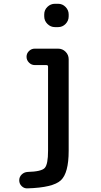

<svg xmlns="http://www.w3.org/2000/svg" viewBox="-20 -780 540 1028"><path d="M274.4 -759.8H291Q314.5 -759.8 331.1 -742.7Q347.7 -725.6 347.7 -703.1V-692.4Q347.7 -668.9 331.1 -651.9Q314.5 -634.8 291 -634.8H274.4Q251 -634.8 233.9 -651.9Q216.8 -668.9 216.8 -692.4V-703.1Q216.8 -726.6 233.9 -743.2Q251 -759.8 274.4 -759.8ZM127 228.5Q109.4 229.5 96.2 216.8Q83 204.1 83 185.5Q83 167 96.2 154.3Q109.4 141.6 127.9 140.6Q202.1 138.7 219.7 119.1Q237.3 99.6 237.3 27.3V-423.8Q237.3 -431.6 227.5 -431.6H166Q148.4 -431.6 135.3 -444.8Q122.1 -458 122.1 -476.1Q122.1 -494.1 135.3 -506.8Q148.4 -519.5 166 -519.5H291Q314.5 -519.5 331.1 -502.9Q347.7 -486.3 347.7 -462.9V27.3Q347.7 146.5 305.7 185.5Q263.7 224.6 127 228.5Z"/></svg>

Font: Rounded Mgen+ 1m medium
Style: Regular
Weight: 500
Designer: [Source Han Sans]
Ryoko NISHIZUKA  (kana & ideographs); Paul D. Hunt (Latin, Greek & Cyrillic); Wenlong ZHANG  (bopomofo
Version: Version 1.059.20150602